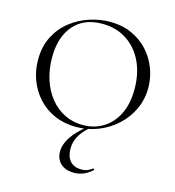

<svg xmlns="http://www.w3.org/2000/svg" viewBox="-129 -744 1025 1127"><g transform="rotate(15 383.0 -180.5)"><path d="M366 12Q294 12 235.5 -13.5Q177 -39 135.5 -84Q94 -129 71.5 -187.5Q49 -246 49 -312Q49 -393 80.5 -454Q112 -515 164 -555.5Q216 -596 278 -616Q340 -636 401 -636Q475 -636 533.5 -609.5Q592 -583 633 -538Q674 -493 695.5 -436Q717 -379 717 -319Q717 -249 689 -189Q661 -129 612.5 -84Q564 -39 500.5 -13.5Q437 12 366 12ZM401 -9Q469 -9 523 -41.5Q577 -74 609 -137Q641 -200 641 -291Q641 -385 606.5 -457.5Q572 -530 508.5 -571.5Q445 -613 359 -613Q248 -613 186.5 -541.5Q125 -470 125 -347Q125 -276 144.5 -214.5Q164 -153 201 -106.5Q238 -60 289 -34.5Q340 -9 401 -9ZM433 -6 445 -1Q404 35 386 69.5Q368 104 368 143Q368 190 391.5 217.5Q415 245 461 245Q484 245 499 238Q514 231 526 222Q529 220 532.5 224Q536 228 533 230Q506 254 479.5 264.5Q453 275 425 275Q371 275 342 247.5Q313 220 313 176Q313 131 343 86Q373 41 433 -6Z"/></g></svg>

Font: Cormorant Light
Style: Regular
Weight: 400
Version: Version 4.000